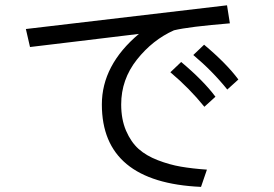

<svg xmlns="http://www.w3.org/2000/svg" viewBox="-20 -692 1040 728"><path d="M78.1 -582 840.8 -671.9 851.6 -603.5Q696.3 -590.8 639.6 -577.1Q558.6 -541 499 -465.8Q439.5 -390.6 439.5 -295.9Q439.5 -239.3 458 -196.3Q476.6 -153.3 505.4 -127.4Q534.2 -101.6 578.6 -84.5Q623 -67.4 666 -60.1Q709 -52.7 764.6 -48.8L742.2 16.6Q366.2 0 366.2 -295.9Q366.2 -445.3 506.8 -563.5Q423.8 -553.7 264.6 -534.2Q105.5 -514.6 93.8 -513.7ZM712.9 -483.4 753.9 -522.5Q838.9 -451.2 883.8 -390.6L841.8 -352.5Q785.2 -422.9 712.9 -483.4ZM626 -418 667 -457Q752 -385.7 796.9 -325.2L754.9 -287.1Q698.2 -357.4 626 -418Z"/></svg>

Font: Gothic A1
Style: Regular
Weight: 400
Designer: HanYang I&C Co.,Ltd.
Foundry: HanYang I&C Co.,Ltd.
Version: Version 2.50